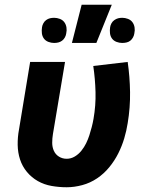

<svg xmlns="http://www.w3.org/2000/svg" viewBox="-20 -781 640 809"><path d="M261 8Q229 8 197.5 2.5Q166 -3 139.5 -18Q113 -33 93.5 -56.5Q74 -80 64.5 -109Q55 -138 54.5 -170.5Q54 -203 60 -235L107 -520H254L203 -216Q200 -198 200 -179.5Q200 -161 207 -145.5Q214 -130 228.5 -121Q243 -112 261 -112Q279 -112 295 -121.5Q311 -131 323 -146Q335 -161 343 -177.5Q351 -194 356.5 -211Q362 -228 366.5 -245.5Q371 -263 374 -280Q384 -337 382.5 -393Q381 -449 373 -503L518 -520Q527 -458 528 -393Q529 -328 518 -262Q513 -230 503.5 -198Q494 -166 478.5 -135Q463 -104 440.5 -76.5Q418 -49 389 -29.5Q360 -10 326.5 -1Q293 8 261 8ZM495 -600Q483 -600 471 -604.5Q459 -609 452 -618.5Q445 -628 443.5 -640.5Q442 -653 444 -666Q445 -674 449.5 -682.5Q454 -691 462 -696.5Q470 -702 478 -704Q486 -706 495 -706Q507 -706 519 -701.5Q531 -697 538 -687.5Q545 -678 547 -665.5Q549 -653 546 -640Q545 -632 540.5 -623.5Q536 -615 529 -609.5Q522 -604 513 -602Q504 -600 495 -600ZM208 -600Q196 -600 184 -604.5Q172 -609 165 -618.5Q158 -628 156.5 -640.5Q155 -653 157 -666Q158 -674 162.5 -682.5Q167 -691 174.5 -696.5Q182 -702 190.5 -704Q199 -706 208 -706Q220 -706 232 -701.5Q244 -697 251 -687.5Q258 -678 260 -665.5Q262 -653 259 -640Q258 -632 253.5 -623.5Q249 -615 241.5 -609.5Q234 -604 225.5 -602Q217 -600 208 -600ZM283 -600 324 -761H451L386 -600Z"/></svg>

Font: Iosevka Heavy Extended Oblique
Style: Regular
Weight: 900
Width: 7
Italic angle: -9°
Monospace: yes
Designer: Belleve Invis
Foundry: Belleve Invis
Version: Version 32.5.0; ttfautohint (v1.8.4)